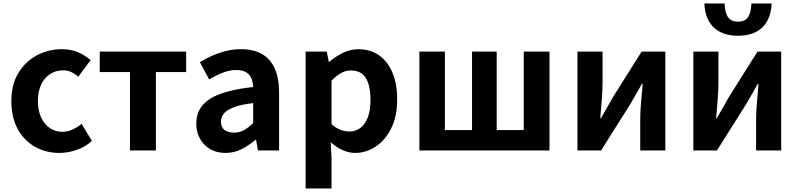

<svg xmlns="http://www.w3.org/2000/svg" viewBox="-20 -852 4522 1087"><path d="M316.8 13.8Q239.7 13.8 178 -21.1Q116.3 -55.9 80.2 -121.7Q44.2 -187.5 44.2 -279.9Q44.2 -372.8 83.8 -438.4Q123.4 -503.9 188.8 -538.7Q254.1 -573.5 329.5 -573.5Q382 -573.5 422.1 -556.2Q462.2 -538.8 492.9 -511.4L423.1 -417.6Q402.6 -435.6 381.9 -444.8Q361.2 -454 338.1 -454Q295.4 -454 262.9 -432.3Q230.3 -410.7 212.4 -371.7Q194.5 -332.7 194.5 -279.9Q194.5 -227.4 212.5 -188.2Q230.5 -148.9 261.7 -127.3Q292.9 -105.8 332.7 -105.8Q363.4 -105.8 391 -118.8Q418.7 -131.9 442 -150.9L500.4 -53.9Q460.4 -18.6 411.8 -2.4Q363.2 13.8 316.8 13.8Z M715.9 0V-444.1H544.8V-559.8H1033.9V-444.1H862.5V0Z M1256.4 13.8Q1206.9 13.8 1169.6 -7.9Q1132.4 -29.5 1111.8 -67.2Q1091.2 -105 1091.2 -152.6Q1091.2 -242.2 1167.9 -291.6Q1244.7 -341 1413.3 -359.4Q1412.2 -386.8 1403.1 -408.6Q1394 -430.4 1373.4 -442.9Q1352.8 -455.5 1318.1 -455.5Q1279.3 -455.5 1241.3 -440.5Q1203.3 -425.6 1164 -402.4L1111.7 -500.1Q1145.1 -520.7 1182.2 -537.1Q1219.3 -553.4 1260.3 -563.5Q1301.3 -573.5 1345.1 -573.5Q1416.4 -573.5 1464 -545.7Q1511.6 -517.8 1535.9 -463Q1560.1 -408.3 1560.1 -327V0H1440.4L1429.9 -59.9H1425.4Q1389.3 -28.4 1347 -7.3Q1304.8 13.8 1256.4 13.8ZM1304.7 -101.1Q1336.1 -101.1 1361.6 -115.4Q1387.1 -129.7 1413.3 -155.8V-268.4Q1345.4 -260.3 1305.2 -245.2Q1265 -230.1 1248.1 -209.7Q1231.1 -189.3 1231.1 -163.8Q1231.1 -130.8 1251.7 -116Q1272.3 -101.1 1304.7 -101.1Z M1710.3 214.9V-559.8H1830L1841.4 -501.9H1844.2Q1879.3 -532.1 1921.5 -552.8Q1963.7 -573.5 2008.8 -573.5Q2077.7 -573.5 2127 -538.1Q2176.4 -502.6 2202.5 -439.1Q2228.6 -375.6 2228.6 -288.9Q2228.6 -192.9 2194.6 -125Q2160.5 -57.1 2106.3 -21.7Q2052.2 13.8 1990.7 13.8Q1954.5 13.8 1919.4 -2.2Q1884.2 -18.1 1852.3 -46.8L1857 44.4V214.9ZM1958.6 -107.4Q1992 -107.4 2019.1 -126.9Q2046.2 -146.4 2061.9 -186.2Q2077.5 -226.1 2077.5 -286.6Q2077.5 -340.3 2065.9 -377.5Q2054.2 -414.6 2030.1 -433.9Q2006.1 -453.2 1966.8 -453.2Q1938.5 -453.2 1912.2 -439Q1886 -424.9 1857 -395.7V-148.7Q1883.7 -125.3 1910 -116.3Q1936.2 -107.4 1958.6 -107.4Z M2354.3 0V-559.8H2498.7V-115.7H2652.5V-559.8H2792V-115.7H2945.2V-559.8H3091V0Z M3249.3 0V-559.8H3391.3V-383.2Q3391.3 -340.9 3387.1 -287.8Q3382.9 -234.6 3378.5 -182.4H3382Q3396.6 -208.2 3416.2 -241.8Q3435.7 -275.5 3449.4 -300.5L3612.4 -559.8H3746.7V0H3604.6V-176.4Q3604.6 -218.8 3609.3 -272Q3614 -325.2 3618.4 -377.4H3614.2Q3599.7 -352.4 3580.4 -317.9Q3561.2 -283.5 3546.5 -259.3L3382.8 0Z M3905.3 0V-559.8H4047.3V-383.2Q4047.3 -340.9 4043.1 -287.8Q4038.9 -234.6 4034.5 -182.4H4038Q4052.6 -208.2 4072.2 -241.8Q4091.7 -275.5 4105.4 -300.5L4268.4 -559.8H4402.7V0H4260.6V-176.4Q4260.6 -218.8 4265.3 -272Q4270 -325.2 4274.4 -377.4H4270.2Q4255.7 -352.4 4236.4 -317.9Q4217.2 -283.5 4202.5 -259.3L4038.8 0ZM4158.3 -649.7Q4110 -649.7 4074.5 -663.3Q4039 -676.8 4016.1 -701.2Q3993.1 -725.6 3981.1 -759.1Q3969.1 -792.5 3967.9 -832.3H4082.4Q4083.4 -801.1 4090.7 -777.8Q4097.9 -754.4 4113.9 -741.9Q4130 -729.4 4158.3 -729.4Q4186.4 -729.4 4202.4 -741.9Q4218.5 -754.4 4225.7 -777.8Q4232.9 -801.1 4233.9 -832.3H4348.3Q4347.1 -792.5 4335.2 -759.1Q4323.3 -725.6 4300.3 -701.2Q4277.3 -676.8 4242.3 -663.3Q4207.2 -649.7 4158.3 -649.7Z"/></svg>

Font: Noto Sans JP
Style: Regular
Weight: 100
Designer: Ryoko NISHIZUKA 西塚涼子 (kana, bopomofo & ideographs); Paul D. Hunt (Latin, Greek & Cyrillic); Sandoll Communications 산돌커뮤니
Foundry: Adobe
Version: Version 2.004;hotconv 1.0.118;makeotfexe 2.5.65603